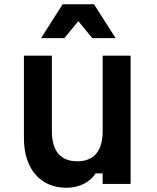

<svg xmlns="http://www.w3.org/2000/svg" viewBox="-20 -869 740 907"><path d="M597 -606H465V-250C465 -156 424 -107 345 -107C266 -107 225 -156 225 -250V-606H93V-216C93 -72 170 18 294 18C353 18 404 -7 432 -50H465V0H597ZM174 -689H284L350 -769L416 -689H526L424 -849H276Z"/></svg>

Font: Martian Mono Std Md
Style: Regular
Weight: 500
Monospace: yes
Designer: Roman Shamin
Foundry: Evil Martians
Version: Version 1.000